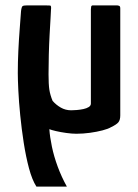

<svg xmlns="http://www.w3.org/2000/svg" viewBox="-20 -492 512 712"><path d="M263 4Q247 4 225.5 1Q204 -2 187 -6Q170 -10 163 -13Q165 16 172.5 52Q180 88 194 126Q208 164 228 200Q201 200 170 200Q139 200 115 200Q99 175 87.5 132Q76 89 68 37.5Q60 -14 55 -64.5Q50 -115 48 -156.5Q46 -198 46 -221Q46 -261 48 -303Q50 -345 53 -383.5Q56 -422 58 -451Q60 -467 64 -469.5Q68 -472 80 -472H149Q161 -472 166 -471.5Q171 -471 169 -455Q169 -450 167.5 -425Q166 -400 164 -364Q162 -328 161 -289Q160 -250 160 -217Q160 -179 163 -159.5Q166 -140 175 -118Q188 -103 205.5 -93Q223 -83 244 -83Q252 -83 264.5 -84Q277 -85 289 -87.5Q301 -90 309 -95Q317 -100 317 -108V-457Q317 -462 318 -467Q319 -472 324 -472H414Q417 -472 421.5 -470.5Q426 -469 426 -461V-64Q426 -47 419 -38.5Q412 -30 391 -20Q381 -14 360 -8.5Q339 -3 313.5 0.5Q288 4 263 4Z"/></svg>

Font: Glory SemiBold
Style: Regular
Weight: 600
Designer: Robert Leuschke
Foundry: Robert Leuschke
Version: Version 1.011